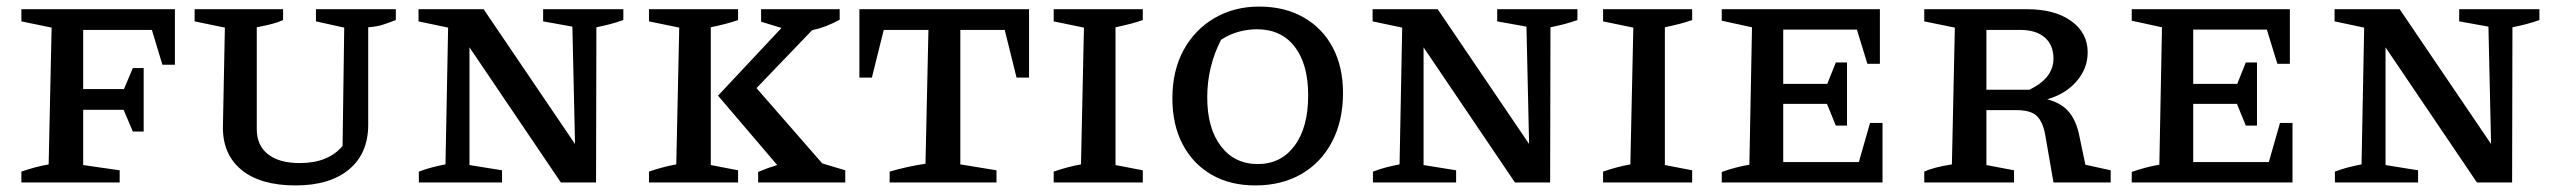

<svg xmlns="http://www.w3.org/2000/svg" viewBox="-20 -555 7777 584"><path d="M512 -527V-358H474L442 -464H233V-284H357L384 -348H417V-155H384L356 -221H233V-53L344 -37V0H45V-33Q65 -40 85.5 -45.5Q106 -51 128 -55L137 -471L45 -490V-527Z M879 9Q773 9 715.5 -37.5Q658 -84 658 -167L664 -471L572 -490V-527H841V-494Q826 -487 806.5 -482Q787 -477 761 -472V-162Q761 -113 795 -86Q829 -59 892 -59Q978 -59 1022 -111L1027 -471L941 -490V-527H1184V-494Q1166 -487 1146.5 -480.5Q1127 -474 1100 -472V-176Q1100 -88 1041.5 -39.5Q983 9 879 9Z M1632 -527H1876V-494Q1853 -486 1835.5 -481.5Q1818 -477 1794 -472L1793 0H1686L1408 -411V-53L1507 -37V0H1254V-33Q1275 -41 1294.5 -46Q1314 -51 1335 -55L1343 -471L1253 -490V-527H1451L1729 -117L1721 -474L1632 -490Z M1954 0V-33Q1974 -40 1994.5 -45.5Q2015 -51 2037 -55L2046 -471L1954 -490V-527H2225V-494Q2208 -488 2189 -483Q2170 -478 2142 -472V-53L2225 -37V0ZM2286 0V-32Q2314 -44 2344 -53L2164 -264L2357 -470L2295 -489V-527H2534V-495Q2514 -484 2493.5 -476Q2473 -468 2450 -463L2281 -287L2481 -58L2551 -37V0Z M3110 -527V-319H3072L3036 -464H2901V-55L3011 -37V0H2686V-33Q2713 -41 2740.5 -47Q2768 -53 2795 -57L2804 -464H2668L2632 -319H2594V-527Z M3185 0V-33Q3205 -40 3225.5 -45.5Q3246 -51 3268 -55L3277 -471L3185 -490V-527H3456V-494Q3439 -488 3420 -483Q3401 -478 3373 -472V-53L3456 -37V0Z M3798 9Q3722 9 3665.5 -23.5Q3609 -56 3577.5 -115.5Q3546 -175 3546 -256Q3546 -340 3580 -402.5Q3614 -465 3674 -500Q3734 -535 3810 -535Q3887 -535 3944.5 -502.5Q4002 -470 4033.5 -411Q4065 -352 4065 -272Q4065 -188 4032 -124.5Q3999 -61 3939 -26Q3879 9 3798 9ZM3806 -56Q3876 -56 3917.5 -111.5Q3959 -167 3959 -265Q3959 -360 3918 -413Q3877 -466 3803 -466Q3776 -466 3748 -458.5Q3720 -451 3694 -434Q3652 -352 3652 -259Q3652 -165 3693.5 -110.5Q3735 -56 3806 -56Z M4534 -527H4778V-494Q4755 -486 4737.5 -481.5Q4720 -477 4696 -472L4695 0H4588L4310 -411V-53L4409 -37V0H4156V-33Q4177 -41 4196.5 -46Q4216 -51 4237 -55L4245 -471L4155 -490V-527H4353L4631 -117L4623 -474L4534 -490Z M4856 0V-33Q4876 -40 4896.5 -45.5Q4917 -51 4939 -55L4948 -471L4856 -490V-527H5127V-494Q5110 -488 5091 -483Q5072 -478 5044 -472V-53L5127 -37V0Z M5668 -181H5706V0H5217V-32Q5259 -47 5301 -54L5309 -472L5217 -492V-527H5698V-361H5660L5628 -465H5404V-300H5538L5564 -365H5598V-173H5564L5537 -239H5404V-62H5634Z M6323 -54 6400 -37V0H6226L6201 -144Q6194 -184 6175.5 -202Q6157 -220 6114 -220H6022V-53L6106 -37V0H5833V-33Q5860 -46 5917 -55L5926 -471L5833 -490V-527H6146Q6230 -527 6280 -491Q6330 -455 6330 -396Q6330 -347 6296.5 -308Q6263 -269 6207 -253Q6250 -242 6273 -214.5Q6296 -187 6305 -140ZM6125 -464H6022V-282H6153Q6191 -301 6208.5 -324.5Q6226 -348 6226 -377Q6226 -418 6199.5 -441Q6173 -464 6125 -464Z M6915 -181H6953V0H6464V-32Q6506 -47 6548 -54L6556 -472L6464 -492V-527H6945V-361H6907L6875 -465H6651V-300H6785L6811 -365H6845V-173H6811L6784 -239H6651V-62H6881Z M7460 -527H7704V-494Q7681 -486 7663.5 -481.5Q7646 -477 7622 -472L7621 0H7514L7236 -411V-53L7335 -37V0H7082V-33Q7103 -41 7122.5 -46Q7142 -51 7163 -55L7171 -471L7081 -490V-527H7279L7557 -117L7549 -474L7460 -490Z"/></svg>

Font: Piazzolla SC Medium
Style: Regular
Weight: 500
Designer: Juan Pablo del Peral
Foundry: Huerta Tipografica
Version: Version 1.330